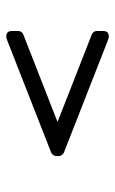

<svg xmlns="http://www.w3.org/2000/svg" viewBox="106 -648 376 629"><g transform="rotate(90 294.5 -334.0)"><path d="M480 -355Q492 -350 492 -335V-333Q492 -318 480 -313L115 -170Q105 -166 100 -166Q82 -166 82 -185V-205Q82 -217 94 -222L380 -334L94 -446Q82 -451 82 -463V-483Q82 -502 100 -502Q105 -502 115 -498Z"/></g></svg>

Font: Solway Light
Style: Regular
Weight: 300
Designer: Mariya V. Pigoulevskaya
Foundry: The Northern Block Ltd.
Version: Version 1.000;hotconv 1.0.109;makeotfexe 2.5.65596